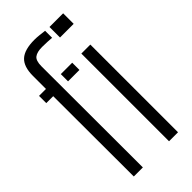

<svg xmlns="http://www.w3.org/2000/svg" viewBox="-252 -869 929 929"><g transform="rotate(-45 213.0 -404.0)"><path d="M18.5 -550.5V-600H66V-689.5Q66 -752.5 96.2 -780.2Q126.5 -808 195 -808Q209 -808 228.2 -806Q247.5 -804 262 -802V-754Q249 -755 232.5 -756Q216 -757 196.5 -757Q161.5 -757 144.8 -744.2Q128 -731.5 128 -693L129 0H67L66 -550.5ZM167.5 -550.5V-600H245.5V-550.5ZM290 -728V-800H383.5V-728ZM308 0V-600H369.5V0Z"/></g></svg>

Font: Big Shoulders Stencil Text Light
Style: Regular
Weight: 300
Designer: Patric King
Foundry: XO Type Co
Version: Version 1.000